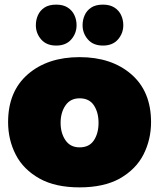

<svg xmlns="http://www.w3.org/2000/svg" viewBox="-20 -802 688 830"><path d="M324 8Q220 8 152 -29.5Q81 -69 48 -133.5Q15 -198 15 -274Q15 -407 100.5 -481Q186 -555 324 -555Q462 -555 547.5 -481Q633 -407 633 -274Q633 -199 600.5 -134.5Q568 -70 496.5 -29.5Q427.5 8 324 8ZM223 -605Q181 -605 158 -631.5Q135 -658 135 -693Q135 -716 144 -736.2Q153 -756.5 172.2 -769.2Q191.5 -782 223 -782Q253 -782 272.5 -769.5Q292 -757 301.5 -736.8Q311 -716.5 311 -693Q311 -658 288 -631.5Q265 -605 223 -605ZM324 -165Q366 -165 386 -195.5Q406 -226 406 -271Q406 -316 386 -346.5Q366 -377 324 -377Q284 -377 263 -346.2Q242 -315.5 242 -271Q242 -226.5 263 -195.8Q284 -165 324 -165ZM425 -605Q383 -605 360 -631.5Q337 -658 337 -693Q337 -716 346 -736.2Q355 -756.5 374.2 -769.2Q393.5 -782 425 -782Q455 -782 474.5 -769.5Q494 -757 503.5 -736.8Q513 -716.5 513 -693Q513 -658 490 -631.5Q467 -605 425 -605Z"/></svg>

Font: Argentum Novus Black
Style: Regular
Weight: 900
Designer: Julieta Ulanovsky (font) & Cristiano Sobral (main changes)
Foundry: Julieta Ulanovsky (font) & Cristiano Sobral (main changes)
Version: Version 3.00;November 27, 2020;FontCreator 13.0.0.2655 64-bi